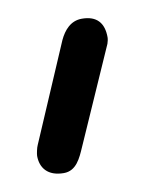

<svg xmlns="http://www.w3.org/2000/svg" viewBox="-42 -30 229 303"><g transform="rotate(-10 72.0 121.5)"><path d="M141 50C142 47 143 43 143 40C143 17 132 4 108 4C90 4 79 17 72 32L5 188C3 192 1 202 1 205C1 224 12 239 38 239C58 239 66 220 73 204Z"/></g></svg>

Font: Numismatica Pro
Style: Regular
Weight: 400
Designer: Chris Hopkins
Foundry: Edward C. D. Hopkins
Version: Version 2.19D